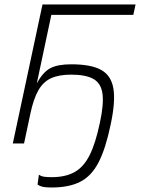

<svg xmlns="http://www.w3.org/2000/svg" viewBox="-20 -638 640 854"><path d="M37 0 169 -618H583L573 -572H177L215 -603L87 0ZM115 -132 144 -268Q171 -317 203.5 -334.5Q236 -352 297 -352Q385 -352 430 -327Q475 -302 484.5 -243.5Q494 -185 472 -83Q450 23 418.5 84Q387 145 337 170.5Q287 196 209 196Q184 196 170.5 193Q157 190 147 183L153 139Q163 146 175.5 148Q188 150 210 150Q271 150 311.5 127.5Q352 105 378.5 52.5Q405 0 424 -91Q442 -173 436 -220Q430 -267 396 -286.5Q362 -306 296 -306Q242 -306 207 -290Q172 -274 150.5 -236Q129 -198 115 -132Z"/></svg>

Font: Victor Mono Thin
Style: Italic
Weight: 100
Italic angle: -12°
Monospace: yes
Designer: Rune Bjørnerås
Version: Version 1.561;gftools[0.9.30]